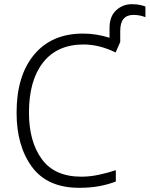

<svg xmlns="http://www.w3.org/2000/svg" viewBox="-20 -885 713 915"><path d="M532 -20V-74Q493 -61 450.5 -52Q408 -43 368 -43Q240 -43 179 -127Q118 -211 118 -348Q118 -502 185.5 -587.5Q253 -673 378 -673Q453 -673 531 -635L553 -685V-738Q553 -814 616 -814Q634 -814 649 -810.5Q664 -807 673 -803V-854Q666 -857 649.5 -861Q633 -865 608 -865Q565 -865 533.5 -836Q502 -807 502 -751V-705Q439 -725 376 -725Q226 -725 142.5 -624.5Q59 -524 59 -348Q59 -189 132.5 -89.5Q206 10 357 10Q411 10 453.5 2Q496 -6 532 -20Z"/></svg>

Font: Noto Sans Mono UI Light
Style: Regular
Weight: 300
Designer: Monotype Design team
Foundry: Monotype Imaging Inc.
Version: 1.000